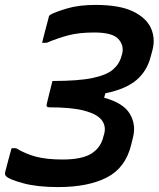

<svg xmlns="http://www.w3.org/2000/svg" viewBox="-20 -740 644 780"><path d="M368 -720Q466 -720 520.5 -693.5Q575 -667 593.5 -625Q612 -583 599 -535L592 -509Q577 -451 534 -414.5Q491 -378 408 -361L403 -343Q480 -322 506.5 -279Q533 -236 521 -185L513 -152Q490 -58 414 -19Q338 20 216 20Q131 20 74.5 4.5Q18 -11 6 -23Q1 -28 0.5 -31Q0 -34 1 -41Q8 -67 14 -90.5Q20 -114 27 -138H45Q85 -114 128 -103Q171 -92 234 -92Q314 -92 352 -116.5Q390 -141 400 -185L404 -199Q411 -230 392 -253.5Q373 -277 322 -290.5Q271 -304 180 -304Q166 -304 170 -318Q175 -338 181 -363Q187 -388 193 -411Q298 -411 355.5 -423Q413 -435 439 -457.5Q465 -480 473 -511L476 -520Q485 -555 461 -581.5Q437 -608 363 -608Q302 -608 259.5 -597Q217 -586 169 -566H151Q156 -588 163 -613.5Q170 -639 177 -666Q178 -677 186 -681Q206 -692 253.5 -706Q301 -720 368 -720Z"/></svg>

Font: Recursive Sn Lnr St SmB
Style: Italic
Weight: 600
Italic angle: -15°
Version: Version 1.079;hotconv 1.0.112;makeotfexe 2.5.65598; ttfautoh